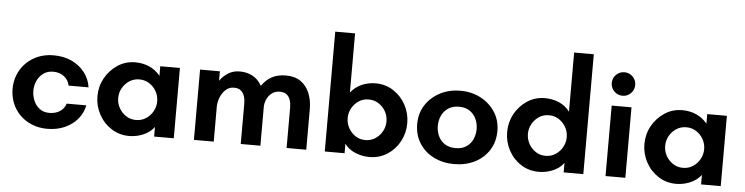

<svg xmlns="http://www.w3.org/2000/svg" viewBox="-46 -969 4643 1197"><g transform="rotate(5 2275.5 -370.0)"><path d="M273 10Q222 10 178.5 -7.5Q135 -25 103 -56.5Q71 -88 54 -130Q37 -172 37 -220Q37 -283 67 -335.5Q97 -388 151 -419Q205 -450 275 -450Q339 -450 388.5 -426.5Q438 -403 469.5 -362Q501 -321 508 -270H383Q376 -306 348 -327Q320 -348 281 -348Q244 -348 218.5 -329Q193 -310 180 -281Q167 -252 167 -219Q167 -189 179 -159Q191 -129 216 -109.5Q241 -90 278 -90Q316 -90 343.5 -107.5Q371 -125 381 -157H504Q494 -108 462.5 -70.5Q431 -33 382.5 -11.5Q334 10 273 10Z M786 10Q724 10 674.5 -22Q625 -54 596.5 -107Q568 -160 568 -220Q568 -281 596.5 -333Q625 -385 674.5 -418Q724 -451 786 -451Q832 -451 872.5 -433.5Q913 -416 942 -380V-440H1065V0H942V-60Q925 -37 900 -21.5Q875 -6 845.5 2Q816 10 786 10ZM820 -93Q855 -93 882.5 -111Q910 -129 926 -158Q942 -187 942 -220Q942 -254 926 -282.5Q910 -311 882.5 -329Q855 -347 820 -347Q785 -347 757.5 -329Q730 -311 714 -282.5Q698 -254 698 -220Q698 -187 714 -158Q730 -129 757.5 -111Q785 -93 820 -93Z M1191 -1V-441H1315V-382Q1337 -413 1368 -432Q1399 -451 1439 -451Q1484 -451 1519.5 -432Q1555 -413 1577 -373Q1605 -413 1641.5 -432Q1678 -451 1728 -451Q1784 -451 1820.5 -425.5Q1857 -400 1875.5 -355.5Q1894 -311 1894 -255V-1H1771V-255Q1771 -280 1764 -301Q1757 -322 1741.5 -334.5Q1726 -347 1698 -347Q1670 -347 1649.5 -331.5Q1629 -316 1618 -292Q1607 -268 1607 -242V-1H1484V-255Q1484 -280 1477 -301Q1470 -322 1454.5 -334.5Q1439 -347 1411 -347Q1382 -347 1360.5 -327.5Q1339 -308 1327.5 -279.5Q1316 -251 1315 -222V-1Z M2290 10Q2259 10 2229 2Q2199 -6 2174.5 -21.5Q2150 -37 2134 -60V0H2010V-750H2134V-380Q2163 -416 2203 -433.5Q2243 -451 2290 -451Q2352 -451 2401.5 -418.5Q2451 -386 2479 -333.5Q2507 -281 2507 -220Q2507 -159 2479 -106.5Q2451 -54 2401.5 -22Q2352 10 2290 10ZM2255 -93Q2290 -93 2317.5 -111Q2345 -129 2361 -158Q2377 -187 2377 -220Q2377 -254 2361 -282.5Q2345 -311 2317.5 -329Q2290 -347 2255 -347Q2220 -347 2193 -329Q2166 -311 2150 -282.5Q2134 -254 2134 -220Q2134 -187 2150 -158Q2166 -129 2193 -111Q2220 -93 2255 -93Z M2820 8Q2749 8 2692 -20.5Q2635 -49 2602 -101Q2569 -153 2569 -221Q2569 -288 2602 -339.5Q2635 -391 2692 -421Q2749 -451 2820 -451Q2891 -451 2947.5 -421Q3004 -391 3037.5 -339.5Q3071 -288 3071 -221Q3071 -153 3038 -101Q3005 -49 2948 -20.5Q2891 8 2820 8ZM2820 -92Q2861 -92 2888 -110.5Q2915 -129 2928 -158.5Q2941 -188 2941 -221Q2941 -255 2927.5 -284.5Q2914 -314 2887.5 -332.5Q2861 -351 2820 -351Q2779 -351 2752 -332.5Q2725 -314 2711.5 -284.5Q2698 -255 2698 -221Q2698 -188 2711 -158.5Q2724 -129 2751.5 -110.5Q2779 -92 2820 -92Z M3349 10Q3287 10 3237.5 -22Q3188 -54 3160 -107Q3132 -160 3132 -220Q3132 -281 3160 -333Q3188 -385 3237.5 -418Q3287 -451 3349 -451Q3395 -451 3436 -434Q3477 -417 3505 -380V-750H3628V0H3505V-60Q3489 -37 3464 -21.5Q3439 -6 3409.5 2Q3380 10 3349 10ZM3383 -93Q3418 -93 3445.5 -111Q3473 -129 3489 -158Q3505 -187 3505 -220Q3505 -254 3489 -282.5Q3473 -311 3445.5 -329Q3418 -347 3383 -347Q3348 -347 3321 -329Q3294 -311 3278 -282.5Q3262 -254 3262 -220Q3262 -187 3278 -158Q3294 -129 3321 -111Q3348 -93 3383 -93Z M3767 0V-441H3891V0ZM3829 -508Q3798 -508 3776.5 -529.5Q3755 -551 3755 -582Q3755 -612 3776.5 -633.5Q3798 -655 3829 -655Q3859 -655 3880.5 -633.5Q3902 -612 3902 -582Q3902 -551 3880.5 -529.5Q3859 -508 3829 -508Z M4209 10Q4147 10 4097.5 -22Q4048 -54 4019.5 -107Q3991 -160 3991 -220Q3991 -281 4019.5 -333Q4048 -385 4097.5 -418Q4147 -451 4209 -451Q4255 -451 4295.5 -433.5Q4336 -416 4365 -380V-440H4488V0H4365V-60Q4348 -37 4323 -21.5Q4298 -6 4268.5 2Q4239 10 4209 10ZM4243 -93Q4278 -93 4305.5 -111Q4333 -129 4349 -158Q4365 -187 4365 -220Q4365 -254 4349 -282.5Q4333 -311 4305.5 -329Q4278 -347 4243 -347Q4208 -347 4180.5 -329Q4153 -311 4137 -282.5Q4121 -254 4121 -220Q4121 -187 4137 -158Q4153 -129 4180.5 -111Q4208 -93 4243 -93Z"/></g></svg>

Font: Teachers SemiBold
Style: Regular
Weight: 600
Version: Version 1.001